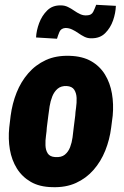

<svg xmlns="http://www.w3.org/2000/svg" viewBox="-20 -771 519 801"><path d="M18.6 -239.3 24.4 -288.1Q31.2 -339.4 49.3 -384.8Q67.4 -430.2 97.9 -465.3Q128.4 -500.5 171.1 -520.3Q213.9 -540 270.5 -538.1Q323.7 -536.6 360.1 -515.9Q396.5 -495.1 418 -460Q439.5 -424.8 447 -380.6Q454.6 -336.4 450.2 -288.6L443.8 -238.8Q437.5 -188.5 419.2 -142.8Q400.9 -97.2 370.4 -62.3Q339.8 -27.3 297.1 -7.8Q254.4 11.7 198.2 9.8Q145 8.8 108.6 -12.2Q72.3 -33.2 50.5 -68.1Q28.8 -103 21.2 -147.2Q13.7 -191.4 18.6 -239.3ZM181.6 -288.6 175.3 -238.8Q174.8 -225.1 171.9 -205.1Q168.9 -185.1 169.7 -164.8Q170.4 -144.5 179.2 -130.9Q188 -117.2 210 -115.7Q235.8 -113.8 250.5 -125.7Q265.1 -137.7 272.5 -157Q279.8 -176.3 282.7 -198Q285.6 -219.7 287.6 -239.3L293.9 -289.1Q294.4 -302.2 297.4 -322.3Q300.3 -342.3 299.6 -362.3Q298.8 -382.3 289.8 -396.5Q280.8 -410.6 258.3 -412.1Q234.9 -413.1 220.5 -400.9Q206.1 -388.7 198.2 -368.9Q190.4 -349.1 187 -327.6Q183.6 -306.2 181.6 -288.6ZM381.3 -751 463.4 -746.6Q462.4 -716.8 451.7 -685.8Q440.9 -654.8 418.9 -632.8Q397 -610.8 361.3 -611.3Q345.7 -610.8 332 -617.7Q318.4 -624.5 306.4 -633.1Q294.4 -641.6 281 -647.9Q267.6 -654.3 252.9 -654.3Q234.4 -652.8 228 -637.9Q221.7 -623 217.8 -609.4L130.4 -614.7Q131.8 -643.6 143.3 -674.6Q154.8 -705.6 177 -727.5Q199.2 -749.5 234.4 -748.5Q250 -748.5 263.4 -741.9Q276.9 -735.4 289.3 -726.6Q301.8 -717.8 315.2 -711.7Q328.6 -705.6 343.3 -707Q361.8 -707.5 368.9 -721.9Q376 -736.3 381.3 -751Z"/></svg>

Font: Roboto Condensed Black
Style: Italic
Weight: 900
Italic angle: -12°
Designer: Christian Robertson
Foundry: Google
Version: Version 3.008; 2023